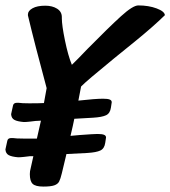

<svg xmlns="http://www.w3.org/2000/svg" viewBox="-35 -680 628 708"><path d="M28 -301H33Q45 -299 73 -299Q109 -299 127 -300L137 -355Q93 -518 68 -623V-627Q68 -640 85 -649.5Q102 -659 132 -659Q158 -659 175.5 -648Q193 -637 193 -617V-613Q193 -587 204.5 -531Q216 -475 230 -441Q247 -457 288 -500Q367 -580 411 -620Q455 -660 475 -660Q513 -660 542.5 -649Q572 -638 573 -624Q529 -581 462.5 -527Q396 -473 386 -465Q282 -380 264 -361Q262 -351 254 -309Q317 -316 345 -316Q362 -316 369.5 -313Q377 -310 377 -303L374 -283Q371 -262 356 -255Q341 -248 309 -246L239 -242Q235 -221 225 -179L258 -182Q312 -186 324 -186Q341 -186 348.5 -183Q356 -180 356 -173L353 -153Q350 -132 335 -125Q320 -118 288 -116L210 -112L193 -41Q188 -20 183 -10.5Q178 -1 165 3.5Q152 8 125 8Q96 8 85.5 -2Q75 -12 75 -38Q75 -49 78 -59L88 -104H75Q67 -103 54 -101.5Q41 -100 32 -100Q8 -102 -3 -108Q-14 -114 -15 -129L-8 -161Q-6 -171 7 -171H12Q24 -169 52 -169H101L116 -235L96 -234Q88 -233 75 -231.5Q62 -230 53 -230Q29 -232 18 -238Q7 -244 6 -259L13 -291Q15 -301 28 -301Z"/></svg>

Font: Sriracha
Style: Regular
Weight: 400
Designer: Suppakit Chalermlarp
Version: Version 1.002g